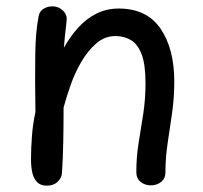

<svg xmlns="http://www.w3.org/2000/svg" viewBox="-20 -575 641 607"><path d="M102 -523Q105 -540 118 -547.5Q131 -555 146 -555Q164 -555 177.5 -543Q191 -531 191 -515Q191 -510 189 -494Q187 -478 185 -459Q183 -440 182 -424Q202 -460 227.5 -488Q253 -516 285 -532Q317 -548 355 -548Q444 -548 487.5 -484.5Q531 -421 531 -317Q531 -266 524 -217.5Q517 -169 510 -122.5Q503 -76 503 -30Q503 -11 489.5 0Q476 11 457 11Q438 11 424.5 0Q411 -11 411 -31Q411 -80 418.5 -125Q426 -170 433 -216Q440 -262 440 -312Q440 -372 427.5 -404Q415 -436 393.5 -448.5Q372 -461 345 -461Q311 -461 284 -437.5Q257 -414 236.5 -378.5Q216 -343 202.5 -304Q189 -265 181 -235Q181 -180 180 -127.5Q179 -75 176 -29Q175 -12 162 0Q149 12 128 12Q108 12 97 0.5Q86 -11 82 -30Q78 -49 78 -71Q78 -106 81 -145Q84 -184 92 -221Q91 -278 91 -323Q91 -368 91.5 -403.5Q92 -439 94.5 -468Q97 -497 102 -523Z"/></svg>

Font: Playpen Sans Hebrew
Style: Regular
Weight: 400
Designer: Tom Grace, Laura Meseguer, Veronika Burian, José Scaglione
Foundry: TypeTogether
Version: Version 2.000